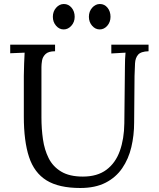

<svg xmlns="http://www.w3.org/2000/svg" viewBox="-20 -923 792 959"><path d="M255 -667Q222 -667 207.5 -653Q193 -639 190 -620.5Q187 -602 187 -588V-336Q187 -280 194.5 -227.5Q202 -175 223 -133Q244 -91 285.5 -66Q327 -41 394 -41Q466 -41 511.5 -75Q557 -109 578.5 -169Q600 -229 601 -307L604 -588Q604 -630 607 -660Q589 -659 571.5 -658Q554 -657 536 -656V-700H722V-667Q684 -666 670 -650Q656 -634 654.5 -607Q653 -580 652 -544L650 -312Q650 -247 636 -188Q622 -129 590.5 -83Q559 -37 507.5 -10.5Q456 16 381 16Q274 16 212.5 -22Q151 -60 125 -139Q99 -218 99 -341V-544Q99 -570 100.5 -605.5Q102 -641 103 -660Q85 -659 67 -658.5Q49 -658 31 -657V-700H255ZM298 -776Q276 -776 260 -794.5Q244 -813 244 -839Q244 -866 260.5 -884.5Q277 -903 299 -903Q322 -903 337.5 -884.5Q353 -866 353 -839Q353 -813 336.5 -794.5Q320 -776 298 -776ZM478 -776Q456 -776 440 -794.5Q424 -813 424 -839Q424 -866 440.5 -884.5Q457 -903 479 -903Q502 -903 517 -884.5Q532 -866 532 -839Q532 -813 516 -794.5Q500 -776 478 -776Z"/></svg>

Font: Lora
Style: Regular
Weight: 400
Designer: Olga Karpushina, Alexei Vanyashin (Cyrillic)
Foundry: Cyreal
Version: Version 3.005; ttfautohint (v1.8.4.7-5d5b)